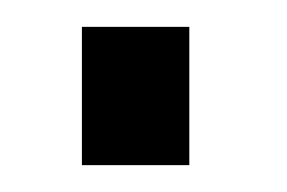

<svg xmlns="http://www.w3.org/2000/svg" viewBox="-20 -123 214 143"><path d="M41 0V-103H121V0Z"/></svg>

Font: Homenaje
Style: Regular
Weight: 400
Designer: Constanza Artigas Preller, Agustina Mingote
Foundry: Constanza Artigas Preller, Agustina Mingote
Version: Version 1.100